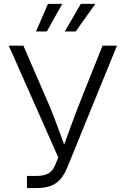

<svg xmlns="http://www.w3.org/2000/svg" viewBox="-20 -961 642 981"><path d="M117.7 0V-62H163.6Q204.6 -62 227.1 -74.7Q249.5 -87.4 262.7 -119.6L277.8 -156.7L24.9 -727.5H99.6L214.4 -462.4Q236.3 -413.1 253.4 -368.9Q270.5 -324.7 285.9 -282.2Q301.3 -239.7 317.4 -195.8H298.3Q320.8 -256.8 344.2 -321.8Q367.7 -386.7 397.9 -462.4L503.9 -727.5H577.6L325.2 -108.9Q311.5 -74.7 292.7 -50.3Q273.9 -25.9 243.2 -12.9Q212.4 0 162.6 0ZM219.2 -800.3H164.1L225.1 -941.4H298.3ZM366.7 -800.3H311L393.1 -941.4H467.3Z"/></svg>

Font: Inter 17pt Light
Style: Regular
Weight: 300
Version: Version 4.001;git-66647c0bb